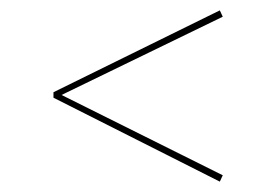

<svg xmlns="http://www.w3.org/2000/svg" viewBox="-20 -517 535 372"><path d="M405.9 -496.9 83.6 -338.3V-327.7L405.9 -165.1L411.6 -177.4L99.3 -333L411.6 -484.6Z"/></svg>

Font: Fira Sans Hair
Style: Regular
Weight: 100
Designer: bBox Type GmbH & Carrois Corporate GbR & Edenspiekermann AG
Foundry: bBox Type GmbH & Carrois Corporate GbR & Edenspiekermann AG
Version: Version 4.300;PS 004.300;hotconv 1.0.88;makeotf.lib2.5.64775